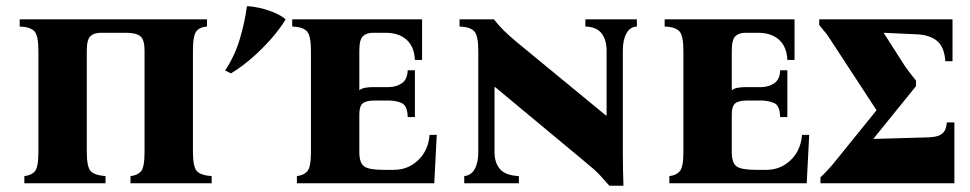

<svg xmlns="http://www.w3.org/2000/svg" viewBox="-20 -587 3106 615"><path d="M598 -425V-100Q598 -51 611.5 -38Q625 -25 658 -23V0H398V-23Q420 -25 431.5 -38Q443 -51 443 -100V-425Q443 -460 429.5 -471Q416 -482 383 -482H303Q281 -482 269.5 -471Q258 -460 258 -425V-100Q258 -51 271.5 -38Q285 -25 318 -23V0H58V-23Q80 -25 91.5 -38Q103 -51 103 -100V-425Q103 -474 89.5 -487.5Q76 -501 43 -502V-525H643V-502Q621 -501 609.5 -487.5Q598 -474 598 -425Z M931 0V-23Q952 -25 964 -38Q976 -51 976 -100V-425Q976 -474 962.5 -487.5Q949 -501 916 -502V-525H1332V-395H1309Q1307 -438 1282 -460Q1257 -482 1215 -482H1175Q1154 -482 1142.5 -471Q1131 -460 1131 -425V-298Q1139 -304 1150.5 -306Q1162 -308 1178 -308H1225Q1248 -308 1266.5 -320Q1285 -332 1286 -362H1309V-212H1286Q1285 -249 1266.5 -257Q1248 -265 1225 -265H1180Q1153 -265 1142 -256Q1131 -247 1131 -221V-100Q1131 -65 1146.5 -54Q1162 -43 1207 -43H1242Q1287 -43 1319.5 -74Q1352 -105 1356 -155H1379L1371 0ZM771 -567Q787 -567 810 -562Q833 -557 856.5 -547.5Q880 -538 895 -525Q877 -495 848 -462Q819 -429 786 -400.5Q753 -372 720 -352L701 -361Q732 -408 748 -461.5Q764 -515 771 -567Z M1932 8Q1917 -9 1902 -25.5Q1887 -42 1850 -72L1566 -308H1564V-100Q1564 -66 1581.5 -45.5Q1599 -25 1642 -23V0H1467V-23Q1489 -25 1500.5 -45.5Q1512 -66 1512 -100V-425Q1512 -474 1498.5 -487.5Q1485 -501 1452 -502V-525H1562Q1577 -506 1593 -490Q1609 -474 1633 -454L1921 -217H1923V-425Q1923 -459 1907 -480Q1891 -501 1855 -502V-525H2020V-502Q1998 -501 1986.5 -480Q1975 -459 1975 -425V-100Q1975 -72 1975.5 -46.5Q1976 -21 1977 8Z M2124 0V-23Q2145 -25 2157 -38Q2169 -51 2169 -100V-425Q2169 -474 2155.5 -487.5Q2142 -501 2109 -502V-525H2525V-395H2502Q2500 -438 2475 -460Q2450 -482 2408 -482H2368Q2347 -482 2335.5 -471Q2324 -460 2324 -425V-298Q2332 -304 2343.5 -306Q2355 -308 2371 -308H2418Q2441 -308 2459.5 -320Q2478 -332 2479 -362H2502V-212H2479Q2478 -249 2459.5 -257Q2441 -265 2418 -265H2373Q2346 -265 2335 -256Q2324 -247 2324 -221V-100Q2324 -65 2339.5 -54Q2355 -43 2400 -43H2435Q2480 -43 2512.5 -74Q2545 -105 2549 -155H2572L2564 0Z M2914 -311 2778 -143V-142L2953 -147Q2981 -148 2993 -155.5Q3005 -163 3008.5 -174Q3012 -185 3013 -195H3037V0H2608V-19Q2620 -30 2629 -40Q2638 -50 2647 -60L2787 -233V-235L2636 -466Q2631 -474 2624 -482.5Q2617 -491 2604 -507V-525H3031V-391H3008Q3005 -436 2982 -455.5Q2959 -475 2918 -477L2811 -482V-481L2880 -373Q2887 -363 2896.5 -351Q2906 -339 2914 -329Z"/></svg>

Font: Bona Nova SC
Style: Bold
Weight: 700
Designer: Mateusz Machalski
Foundry: Capitalics
Version: Version 4.001; ttfautohint (v1.8.4.7-5d5b)